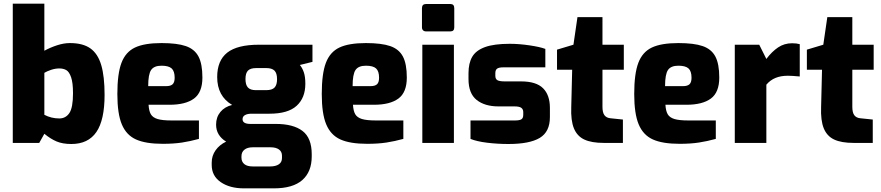

<svg xmlns="http://www.w3.org/2000/svg" viewBox="-20 -783 4829 1052"><path d="M223 -50 195 0H50V-763H223V-505Q256 -523 293 -535Q330 -547 363 -547Q434 -547 475 -518Q516 -489 534.5 -427Q553 -365 553 -263Q553 -125 508 -59.5Q463 6 371 6Q323 6 290 -8Q257 -22 223 -50ZM380 -272Q380 -330 369.5 -360Q359 -390 343 -399Q327 -408 305 -408Q283 -408 260.5 -400.5Q238 -393 223 -384V-154Q261 -134 305 -134Q340 -134 360 -163.5Q380 -193 380 -272Z M623 -268Q623 -379 645.5 -438.5Q668 -498 719.5 -522.5Q771 -547 865 -547Q950 -547 998 -530.5Q1046 -514 1067.5 -473.5Q1089 -433 1089 -358Q1089 -277 1043 -243Q997 -209 909 -209H794Q796 -175 806.5 -157Q817 -139 843 -131Q869 -123 919 -123H1070V-22Q1023 -9 977.5 -2Q932 5 872 5Q778 5 725 -19Q672 -43 647.5 -101.5Q623 -160 623 -268ZM890 -311Q915 -311 926 -321.5Q937 -332 937 -357Q937 -393 920.5 -408Q904 -423 865 -423Q824 -423 808 -399.5Q792 -376 792 -311Z M1692 -444 1623 -427Q1637 -410 1645 -386Q1653 -362 1653 -324Q1653 -247 1605.5 -203.5Q1558 -160 1457 -160H1358Q1336 -160 1322.5 -152.5Q1309 -145 1309 -130Q1309 -104 1352 -104H1491Q1587 -104 1637.5 -65.5Q1688 -27 1688 62V74Q1688 158 1636.5 203.5Q1585 249 1481 249H1316Q1239 249 1189.5 215Q1140 181 1140 121V108Q1140 70 1161.5 40Q1183 10 1219 -7Q1164 -41 1164 -100Q1164 -141 1187.5 -169.5Q1211 -198 1252 -208Q1170 -256 1170 -361Q1170 -451 1225 -494.5Q1280 -538 1399 -538H1692ZM1498 -349Q1498 -382 1484 -396Q1470 -410 1439 -410H1384Q1352 -410 1338.5 -396Q1325 -382 1325 -350Q1325 -318 1338.5 -303.5Q1352 -289 1382 -289H1438Q1471 -289 1484.5 -303.5Q1498 -318 1498 -349ZM1365 24Q1336 24 1319.5 37Q1303 50 1303 73V81Q1303 103 1318.5 116Q1334 129 1365 129H1460Q1490 129 1507.5 117.5Q1525 106 1525 83V70Q1525 48 1508.5 36Q1492 24 1462 24Z M1743 -268Q1743 -379 1765.5 -438.5Q1788 -498 1839.5 -522.5Q1891 -547 1985 -547Q2070 -547 2118 -530.5Q2166 -514 2187.5 -473.5Q2209 -433 2209 -358Q2209 -277 2163 -243Q2117 -209 2029 -209H1914Q1916 -175 1926.5 -157Q1937 -139 1963 -131Q1989 -123 2039 -123H2190V-22Q2143 -9 2097.5 -2Q2052 5 1992 5Q1898 5 1845 -19Q1792 -43 1767.5 -101.5Q1743 -160 1743 -268ZM2010 -311Q2035 -311 2046 -321.5Q2057 -332 2057 -357Q2057 -393 2040.5 -408Q2024 -423 1985 -423Q1944 -423 1928 -399.5Q1912 -376 1912 -311Z M2292 -633V-738Q2292 -761 2314 -761H2448Q2469 -761 2469 -738V-633Q2469 -611 2448 -611H2314Q2304 -611 2298 -617Q2292 -623 2292 -633ZM2294 -538H2467V0H2294Z M2558 -22V-123H2802Q2827 -123 2837 -129.5Q2847 -136 2847 -154V-169Q2847 -184 2836.5 -192Q2826 -200 2799 -200H2711Q2636 -200 2591.5 -235.5Q2547 -271 2547 -350V-382Q2547 -437 2567.5 -472Q2588 -507 2637.5 -525Q2687 -543 2773 -543Q2824 -543 2881.5 -534.5Q2939 -526 2968 -515V-414H2737Q2714 -414 2704 -407Q2694 -400 2694 -382V-368Q2694 -350 2705.5 -343.5Q2717 -337 2746 -337H2835Q2918 -337 2955.5 -299.5Q2993 -262 2993 -192V-141Q2993 -61 2937.5 -27.5Q2882 6 2766 6Q2706 6 2649 -1Q2592 -8 2558 -22Z M3110 -197 3115 -401H3032V-511L3122 -538L3144 -689H3281V-538H3398V-401H3281V-198Q3281 -166 3292 -151.5Q3303 -137 3325 -135L3393 -128V0H3288Q3221 0 3181.5 -18.5Q3142 -37 3124.5 -80Q3107 -123 3110 -197Z M3455 -268Q3455 -379 3477.5 -438.5Q3500 -498 3551.5 -522.5Q3603 -547 3697 -547Q3782 -547 3830 -530.5Q3878 -514 3899.5 -473.5Q3921 -433 3921 -358Q3921 -277 3875 -243Q3829 -209 3741 -209H3626Q3628 -175 3638.5 -157Q3649 -139 3675 -131Q3701 -123 3751 -123H3902V-22Q3855 -9 3809.5 -2Q3764 5 3704 5Q3610 5 3557 -19Q3504 -43 3479.5 -101.5Q3455 -160 3455 -268ZM3722 -311Q3747 -311 3758 -321.5Q3769 -332 3769 -357Q3769 -393 3752.5 -408Q3736 -423 3697 -423Q3656 -423 3640 -399.5Q3624 -376 3624 -311Z M4006 -538H4140L4179 -460Q4209 -500 4243 -523Q4277 -546 4320 -546Q4345 -546 4362 -541V-364Q4318 -368 4297 -368Q4258 -368 4229 -356Q4200 -344 4179 -319V0H4006Z M4479 -197 4484 -401H4401V-511L4491 -538L4513 -689H4650V-538H4767V-401H4650V-198Q4650 -166 4661 -151.5Q4672 -137 4694 -135L4762 -128V0H4657Q4590 0 4550.5 -18.5Q4511 -37 4493.5 -80Q4476 -123 4479 -197Z"/></svg>

Font: Exo ExtraBold
Style: Regular
Weight: 800
Designer: Natanael Gama
Foundry: Natanael Gama
Version: Version 1.500